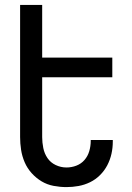

<svg xmlns="http://www.w3.org/2000/svg" viewBox="-20 -755 540 783"><path d="M251 8Q225 8 198.5 3Q172 -2 149.5 -15.5Q127 -29 109 -49Q91 -69 80.5 -93.5Q70 -118 66 -144Q62 -170 62 -196V-735H152V-520H438V-440H152V-196Q152 -174 156.5 -151.5Q161 -129 173.5 -110.5Q186 -92 207 -82Q228 -72 251 -72Q272 -72 291.5 -79.5Q311 -87 324.5 -102.5Q338 -118 344 -138.5Q350 -159 350 -180V-184H440V-177Q440 -152 434.5 -127.5Q429 -103 417.5 -81Q406 -59 388 -41Q370 -23 347.5 -12Q325 -1 300.5 3.5Q276 8 251 8Z"/></svg>

Font: Iosevka Medium
Style: Regular
Weight: 500
Monospace: yes
Designer: Belleve Invis
Foundry: Belleve Invis
Version: Version 32.5.0; ttfautohint (v1.8.4)